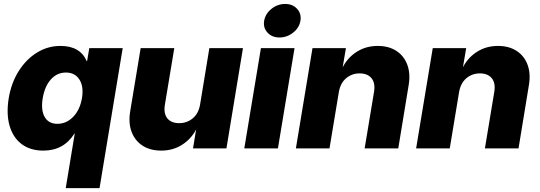

<svg xmlns="http://www.w3.org/2000/svg" viewBox="-20 -763 2774 987"><path d="M317.9 204.1 364.3 -76.7H362.8Q307.6 11.2 203.1 11.2Q135.7 11.2 91.3 -22.2Q46.9 -55.7 29.3 -116.5Q11.7 -177.2 24.9 -258.8Q38.1 -337.4 76.4 -397.9Q114.7 -458.5 170.2 -492.7Q225.6 -526.9 291 -526.9Q392.1 -526.9 425.8 -448.7H427.7L439 -515.6H610.8L491.7 204.1ZM274.9 -126.5Q321.3 -126.5 356.2 -162.4Q391.1 -198.2 401.4 -258.8Q411.1 -318.4 388.2 -354.2Q365.2 -390.1 318.8 -390.1Q273.4 -390.1 241.7 -355Q210 -319.8 199.7 -258.8Q189.5 -196.8 209.7 -161.6Q230 -126.5 274.9 -126.5Z M1008.8 -227.1 1056.2 -515.6H1229L1144 0H972.2L987.8 -94.7H986.8Q960.4 -46.4 914.1 -17.6Q867.7 11.2 808.6 11.2Q752 11.2 712.9 -14.2Q673.8 -39.6 656.5 -85.2Q639.2 -130.9 649.4 -191.4L703.1 -515.6H876L827.6 -224.6Q820.3 -179.7 840.1 -154.8Q859.9 -129.9 901.4 -129.9Q940.9 -129.9 970.9 -154.8Q1001 -179.7 1008.8 -227.1Z M1235.8 0 1321.3 -515.6H1494.1L1408.7 0ZM1417 -570.3Q1377.9 -570.3 1355 -595.5Q1332 -620.6 1337.9 -656.2Q1344.2 -692.4 1375.5 -717.5Q1406.7 -742.7 1445.8 -742.7Q1484.4 -742.7 1507.3 -717.5Q1530.3 -692.4 1524.4 -656.2Q1518.6 -620.6 1487.1 -595.5Q1455.6 -570.3 1417 -570.3Z M1721.7 -288.6 1673.8 0H1501L1586.4 -515.6H1758.3L1741.7 -418L1743.7 -420.9Q1769.5 -469.2 1815.9 -498Q1862.3 -526.9 1921.9 -526.9Q1978 -526.9 2017.3 -501.5Q2056.6 -476.1 2073.7 -430.4Q2090.8 -384.8 2080.6 -324.2L2027.3 0H1854.5L1902.8 -291Q1910.2 -335.9 1889.9 -360.8Q1869.6 -385.7 1828.6 -385.7Q1789.1 -385.7 1759.3 -360.8Q1729.5 -335.9 1721.7 -288.6Z M2339.8 -288.6 2292 0H2119.1L2204.6 -515.6H2376.5L2359.9 -418L2361.8 -420.9Q2387.7 -469.2 2434.1 -498Q2480.5 -526.9 2540 -526.9Q2596.2 -526.9 2635.5 -501.5Q2674.8 -476.1 2691.9 -430.4Q2709 -384.8 2698.7 -324.2L2645.5 0H2472.7L2521 -291Q2528.3 -335.9 2508.1 -360.8Q2487.8 -385.7 2446.8 -385.7Q2407.2 -385.7 2377.4 -360.8Q2347.7 -335.9 2339.8 -288.6Z"/></svg>

Font: Inter Display Extra Bold
Style: Italic
Weight: 800
Italic angle: -9.39999°
Designer: Rasmus Andersson
Foundry: rsms
Version: Version 4.000;git-4fc901f